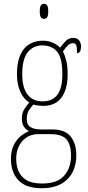

<svg xmlns="http://www.w3.org/2000/svg" viewBox="-20 -758 467 1019"><path d="M201 241Q117 241 77.5 198.5Q38 156 38 85Q38 42 53 12Q68 -18 90.5 -36Q113 -54 134 -62Q119 -69 107.5 -85Q96 -101 96 -131Q96 -158 109.5 -179.5Q123 -201 136 -214Q105 -232 87.5 -272Q70 -312 70 -362Q70 -453 106.5 -497.5Q143 -542 209 -542Q238 -542 261.5 -531Q285 -520 299 -505Q312 -523 328.5 -540Q345 -557 369 -557Q390 -557 400 -543.5Q410 -530 410 -512Q410 -476 389 -476Q389 -504 385 -516.5Q381 -529 367 -529Q354 -529 342 -518.5Q330 -508 314 -485Q324 -466 331.5 -437Q339 -408 339 -363Q339 -285 306.5 -240.5Q274 -196 209 -196Q198 -196 181.5 -198Q165 -200 157 -203Q143 -189 132.5 -171Q122 -153 122 -126Q122 -95 142.5 -83Q163 -71 197 -71H258Q325 -71 355 -33.5Q385 4 385 66Q385 146 337.5 193.5Q290 241 201 241ZM206 -220Q258 -220 284.5 -255Q311 -290 311 -365Q311 -449 283.5 -483Q256 -517 204 -517Q157 -517 127.5 -481Q98 -445 98 -364Q98 -293 126 -256.5Q154 -220 206 -220ZM203 216Q284 216 320.5 174.5Q357 133 357 67Q357 10 333 -18Q309 -46 249 -46H182Q132 -46 99 -9.5Q66 27 66 85Q66 121 78.5 150.5Q91 180 120.5 198Q150 216 203 216ZM213 -658Q203 -658 197 -666Q191 -674 191 -698Q191 -721 197 -729.5Q203 -738 213 -738Q224 -738 230 -729.5Q236 -721 236 -698Q236 -674 230 -666Q224 -658 213 -658Z"/></svg>

Font: Noto Serif Tamil Condensed Thin
Style: Italic
Weight: 100
Width: 3
Italic angle: -12°
Designer: Indian Type Foundry, Tom Grace, and the Monotype Design Team
Foundry: Monotype Imaging Inc.
Version: Version 2.003; ttfautohint (v1.8.4.7-5d5b)